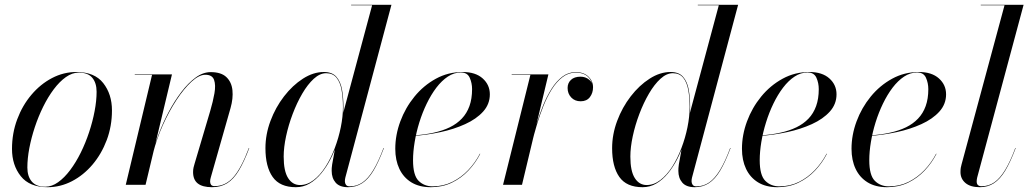

<svg xmlns="http://www.w3.org/2000/svg" viewBox="-20 -770 4285 800"><path d="M178.5 10Q103 10 66.5 -36Q30 -82 30 -149.5Q30 -215 51.8 -273Q73.5 -331 111 -375.2Q148.5 -419.5 196.8 -444.8Q245 -470 298 -470Q374 -470 410.2 -423.8Q446.5 -377.5 446.5 -310Q446.5 -244.5 424.8 -186.5Q403 -128.5 365.5 -84.2Q328 -40 279.8 -15Q231.5 10 178.5 10ZM168.5 8Q196 8 222.2 -10.8Q248.5 -29.5 272.5 -61.5Q296.5 -93.5 316.5 -134Q336.5 -174.5 351.2 -219Q366 -263.5 374.2 -307Q382.5 -350.5 382.5 -387.5Q382.5 -424.5 364.5 -446Q346.5 -467.5 308 -467.5Q281 -467.5 254.5 -448.8Q228 -430 204 -398Q180 -366 160 -325.5Q140 -285 125.2 -240.5Q110.5 -196 102.2 -152.8Q94 -109.5 94 -72Q94 -35.5 112.2 -13.8Q130.5 8 168.5 8Z M863 10Q824 10 804.2 -5.5Q784.5 -21 784.5 -53Q784.5 -64 786.5 -72.2Q788.5 -80.5 790.5 -87L856 -308Q867.5 -347 873.5 -381.2Q879.5 -415.5 872 -437Q864.5 -458.5 835.5 -458.5Q809.5 -458.5 778 -429.8Q746.5 -401 715.2 -353.2Q684 -305.5 658.2 -248Q632.5 -190.5 618 -133H617Q625.5 -170 642.5 -214.8Q659.5 -259.5 683.2 -304.2Q707 -349 735.5 -386.5Q764 -424 795 -446.8Q826 -469.5 858 -469.5Q901.5 -469.5 923.2 -448.8Q945 -428 948.5 -394Q952 -360 940.5 -319.5L858.5 -31.5Q857 -27 856.2 -22.2Q855.5 -17.5 855.5 -13.5Q855.5 -5.5 859.5 0Q863.5 5.5 874.5 5.5Q919.5 5.5 952.2 -31.5Q985 -68.5 1017 -153.5L1018.5 -153Q997 -95.5 975.2 -59.5Q953.5 -23.5 926.8 -6.8Q900 10 863 10ZM504 0 613.5 -458H541.5V-460H696.5L586.5 0Z M1430 10Q1395 10 1378.5 -9Q1362 -28 1362 -58Q1362 -62 1362.2 -69.5Q1362.5 -77 1364 -85L1375.5 -148.5L1400.5 -232.5L1408 -292L1530.5 -748H1443V-750H1611L1419 -30.5Q1417 -23 1417 -14.5Q1417 -6.5 1421.5 0Q1426 6.5 1437.5 6.5Q1466.5 6.5 1490.2 -9.8Q1514 -26 1535.5 -61.5Q1557 -97 1578 -153.5L1579.5 -153Q1558 -95.5 1536.5 -59.5Q1515 -23.5 1489.2 -6.8Q1463.5 10 1430 10ZM1213 10Q1146 10 1116 -32.8Q1086 -75.5 1086 -152.5Q1086 -210 1107 -266.2Q1128 -322.5 1163.5 -368.5Q1199 -414.5 1242.2 -442.2Q1285.5 -470 1329.5 -470Q1364.5 -470 1382 -449.5Q1399.5 -429 1405.2 -395.8Q1411 -362.5 1411 -324Q1411 -291 1404.8 -253.5Q1398.5 -216 1386.5 -178.5Q1374.5 -141 1357.2 -107.2Q1340 -73.5 1318 -47Q1296 -20.5 1269.8 -5.2Q1243.5 10 1213 10ZM1230 1Q1260 1 1287 -19.8Q1314 -40.5 1336.2 -75.2Q1358.5 -110 1374.8 -152.8Q1391 -195.5 1400 -240Q1409 -284.5 1409 -324Q1409 -363 1403.2 -395Q1397.5 -427 1382.2 -446Q1367 -465 1339 -465Q1313 -465 1287.5 -441.8Q1262 -418.5 1239.5 -380Q1217 -341.5 1199.5 -295.2Q1182 -249 1172 -202.5Q1162 -156 1162 -117.5Q1162 -57 1180.5 -28Q1199 1 1230 1Z M1775 10Q1727 10 1694 -10.2Q1661 -30.5 1644 -66.5Q1627 -102.5 1627 -150Q1627 -207.5 1648 -264.2Q1669 -321 1707 -367.5Q1745 -414 1796.2 -442Q1847.5 -470 1907.5 -470Q1961.5 -470 1991.2 -443.2Q2021 -416.5 2021 -377Q2021 -336 1993 -305Q1965 -274 1918.2 -252.8Q1871.5 -231.5 1815.2 -219.5Q1759 -207.5 1702 -203.5V-205.5Q1747.5 -208.5 1785.8 -216.8Q1824 -225 1853.8 -239.5Q1883.5 -254 1904.2 -275.8Q1925 -297.5 1936 -328Q1947 -358.5 1947 -398.5Q1947 -424 1937.2 -446Q1927.5 -468 1900.5 -468Q1872 -468 1846.2 -451Q1820.5 -434 1798.2 -404.8Q1776 -375.5 1758 -338.2Q1740 -301 1727.2 -260Q1714.5 -219 1707.8 -178.5Q1701 -138 1701 -102.5Q1701 -39.5 1724.2 -16.5Q1747.5 6.5 1782.5 6.5Q1827 6.5 1864.2 -12Q1901.5 -30.5 1930.8 -61.2Q1960 -92 1979.5 -129.5L1981 -129Q1961.5 -91 1931.8 -59.5Q1902 -28 1862.8 -9Q1823.5 10 1775 10Z M2076 0 2190 -458H2112V-460H2265L2155 0ZM2194 -173Q2202.5 -209 2214.5 -249.5Q2226.5 -290 2242.2 -329Q2258 -368 2278 -399.8Q2298 -431.5 2323 -450.5Q2348 -469.5 2378.5 -469.5Q2412.5 -469.5 2431.8 -450.8Q2451 -432 2451 -406.5Q2451 -382.5 2437.8 -365.2Q2424.5 -348 2399.5 -348Q2375 -348 2360 -364Q2345 -380 2345 -403.5Q2345 -424 2359 -437.2Q2373 -450.5 2399 -450.5Q2419.5 -450.5 2434.8 -438Q2450 -425.5 2450 -406.5H2449Q2449 -431 2430.8 -449.2Q2412.5 -467.5 2378.5 -467.5Q2348.5 -467.5 2323.8 -448.5Q2299 -429.5 2279.2 -398Q2259.5 -366.5 2244 -327.8Q2228.5 -289 2216.5 -248.8Q2204.5 -208.5 2196 -173Z M2874.5 10Q2839.5 10 2823 -9Q2806.5 -28 2806.5 -58Q2806.5 -62 2806.8 -69.5Q2807 -77 2808.5 -85L2820 -148.5L2845 -232.5L2852.5 -292L2975 -748H2887.5V-750H3055.5L2863.5 -30.5Q2861.5 -23 2861.5 -14.5Q2861.5 -6.5 2866 0Q2870.5 6.5 2882 6.5Q2911 6.5 2934.8 -9.8Q2958.5 -26 2980 -61.5Q3001.5 -97 3022.5 -153.5L3024 -153Q3002.5 -95.5 2981 -59.5Q2959.5 -23.5 2933.8 -6.8Q2908 10 2874.5 10ZM2657.5 10Q2590.5 10 2560.5 -32.8Q2530.5 -75.5 2530.5 -152.5Q2530.5 -210 2551.5 -266.2Q2572.5 -322.5 2608 -368.5Q2643.5 -414.5 2686.8 -442.2Q2730 -470 2774 -470Q2809 -470 2826.5 -449.5Q2844 -429 2849.8 -395.8Q2855.5 -362.5 2855.5 -324Q2855.5 -291 2849.2 -253.5Q2843 -216 2831 -178.5Q2819 -141 2801.8 -107.2Q2784.5 -73.5 2762.5 -47Q2740.5 -20.5 2714.2 -5.2Q2688 10 2657.5 10ZM2674.5 1Q2704.5 1 2731.5 -19.8Q2758.5 -40.5 2780.8 -75.2Q2803 -110 2819.2 -152.8Q2835.5 -195.5 2844.5 -240Q2853.5 -284.5 2853.5 -324Q2853.5 -363 2847.8 -395Q2842 -427 2826.8 -446Q2811.5 -465 2783.5 -465Q2757.5 -465 2732 -441.8Q2706.5 -418.5 2684 -380Q2661.5 -341.5 2644 -295.2Q2626.5 -249 2616.5 -202.5Q2606.5 -156 2606.5 -117.5Q2606.5 -57 2625 -28Q2643.5 1 2674.5 1Z M3219.5 10Q3171.5 10 3138.5 -10.2Q3105.5 -30.5 3088.5 -66.5Q3071.5 -102.5 3071.5 -150Q3071.5 -207.5 3092.5 -264.2Q3113.5 -321 3151.5 -367.5Q3189.5 -414 3240.8 -442Q3292 -470 3352 -470Q3406 -470 3435.8 -443.2Q3465.5 -416.5 3465.5 -377Q3465.5 -336 3437.5 -305Q3409.5 -274 3362.8 -252.8Q3316 -231.5 3259.8 -219.5Q3203.5 -207.5 3146.5 -203.5V-205.5Q3192 -208.5 3230.2 -216.8Q3268.5 -225 3298.2 -239.5Q3328 -254 3348.8 -275.8Q3369.5 -297.5 3380.5 -328Q3391.5 -358.5 3391.5 -398.5Q3391.5 -424 3381.8 -446Q3372 -468 3345 -468Q3316.5 -468 3290.8 -451Q3265 -434 3242.8 -404.8Q3220.5 -375.5 3202.5 -338.2Q3184.5 -301 3171.8 -260Q3159 -219 3152.2 -178.5Q3145.5 -138 3145.5 -102.5Q3145.5 -39.5 3168.8 -16.5Q3192 6.5 3227 6.5Q3271.5 6.5 3308.8 -12Q3346 -30.5 3375.2 -61.2Q3404.5 -92 3424 -129.5L3425.5 -129Q3406 -91 3376.2 -59.5Q3346.5 -28 3307.2 -9Q3268 10 3219.5 10Z M3676 10Q3628 10 3595 -10.2Q3562 -30.5 3545 -66.5Q3528 -102.5 3528 -150Q3528 -207.5 3549 -264.2Q3570 -321 3608 -367.5Q3646 -414 3697.2 -442Q3748.5 -470 3808.5 -470Q3862.5 -470 3892.2 -443.2Q3922 -416.5 3922 -377Q3922 -336 3894 -305Q3866 -274 3819.2 -252.8Q3772.5 -231.5 3716.2 -219.5Q3660 -207.5 3603 -203.5V-205.5Q3648.5 -208.5 3686.8 -216.8Q3725 -225 3754.8 -239.5Q3784.5 -254 3805.2 -275.8Q3826 -297.5 3837 -328Q3848 -358.5 3848 -398.5Q3848 -424 3838.2 -446Q3828.5 -468 3801.5 -468Q3773 -468 3747.2 -451Q3721.5 -434 3699.2 -404.8Q3677 -375.5 3659 -338.2Q3641 -301 3628.2 -260Q3615.5 -219 3608.8 -178.5Q3602 -138 3602 -102.5Q3602 -39.5 3625.2 -16.5Q3648.5 6.5 3683.5 6.5Q3728 6.5 3765.2 -12Q3802.5 -30.5 3831.8 -61.2Q3861 -92 3880.5 -129.5L3882 -129Q3862.5 -91 3832.8 -59.5Q3803 -28 3763.8 -9Q3724.5 10 3676 10Z M4062.5 10Q4023.5 10 4002.8 -7.5Q3982 -25 3982 -53Q3982 -63 3983.2 -70.8Q3984.5 -78.5 3986.5 -85L4165.5 -748H4066.5V-750H4245L4051.5 -30Q4050.5 -26 4050 -21.5Q4049.5 -17 4049.5 -14Q4049.5 6 4070 6Q4099 6 4122.8 -10.2Q4146.5 -26.5 4168 -61.8Q4189.5 -97 4210.5 -153.5L4212 -153Q4190.5 -95.5 4168.8 -59.5Q4147 -23.5 4121.5 -6.8Q4096 10 4062.5 10Z"/></svg>

Font: Bodoni Moda 96pt
Style: Italic
Weight: 400
Italic angle: -13°
Version: Version 2.004